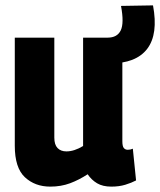

<svg xmlns="http://www.w3.org/2000/svg" viewBox="-20 -684 596 714"><path d="M167 10Q110 10 72.5 -25Q35 -60 35 -142V-544H182V-172Q182 -146 194 -133.5Q206 -121 227 -121Q256 -121 289 -141V-544H435V-159Q435 -140 440.5 -133.5Q446 -127 455 -127Q465 -127 474 -131L486 -13Q469 -4 446 3Q423 10 394 10Q362 10 341 -2.5Q320 -15 306 -36Q274 -15 240.5 -2.5Q207 10 167 10ZM372 -448V-544H380Q416 -544 429 -571Q442 -598 430 -662L549 -664Q569 -557 527.5 -502.5Q486 -448 388 -448Z"/></svg>

Font: Georama SemiCondensed
Style: Bold
Weight: 700
Width: 4
Designer: Jean-Baptiste Levee
Foundry: Production Type
Version: Version 1.000